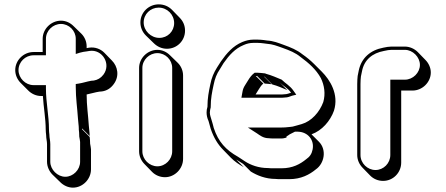

<svg xmlns="http://www.w3.org/2000/svg" viewBox="-20 -762 2048 882"><path d="M190 -167C190 -159 191 -150 192 -141V-140C192 -126 196 -113 196 -100V-19C196 3 206 25 221 40L257 75C272 90 293 100 315 100C360 100 398 61 398 16V-76C397 -84 396 -93 394 -102C394 -114 393 -124 392 -133L357 -168V-172L392 -137C392 -152 389 -168 388 -185C385 -233 378 -277 378 -328C399 -332 416 -338 436 -341L448 -342C470 -345 488 -356 502 -375C530 -412 521 -457 494 -484L459 -520C442 -537 417 -547 389 -543L378 -541V-549C378 -571 369 -592 354 -607L318 -642C303 -657 283 -667 260 -667C215 -667 176 -629 176 -584V-523H134C88 -523 50 -485 50 -440C50 -417 60 -396 75 -381L110 -346C125 -331 146 -321 169 -321H177C180 -270 190 -216 190 -167ZM344 -137V-135C346 -127 347 -116 348 -110V-19C348 18 316 50 280 50C244 50 211 17 211 -19V-100C211 -116 207 -129 207 -140V-142C206 -151 205 -160 205 -167C205 -232 191 -290 191 -356V-371H134C97 -371 65 -403 65 -440C65 -477 96 -508 134 -508H191V-584C191 -621 223 -652 260 -652C297 -652 328 -621 328 -584V-514L347 -520C358 -523 368 -525 379 -526L391 -528C450 -537 492 -468 455 -419C443 -403 428 -395 411 -392L399 -391C377 -387 361 -381 341 -378L328 -376V-363C328 -311 335 -266 338 -219C339 -201 342 -185 342 -172V-167C343 -159 344 -149 344 -137Z M625 -659C625 -636 634 -615 650 -599L686 -564C702 -548 723 -538 747 -538C793 -538 830 -575 830 -621C830 -645 821 -665 805 -681L770 -717C754 -733 733 -742 709 -742C663 -742 625 -705 625 -659ZM619 -450V-67C619 -44 629 -23 644 -8L679 28C694 43 715 52 738 52C783 52 821 13 821 -32V-415C821 -437 812 -458 797 -473L761 -508C746 -523 726 -533 703 -533C658 -533 619 -495 619 -450ZM634 -450C634 -487 666 -518 703 -518C740 -518 771 -487 771 -450V-67C771 -30 740 2 703 2C666 2 634 -30 634 -67ZM640 -659C640 -697 671 -727 709 -727C748 -727 780 -695 780 -656C780 -618 750 -588 712 -588C673 -588 640 -621 640 -659Z M1193 -410C1194 -410 1195 -410 1196 -409L1231 -374C1255 -368 1278 -357 1300 -348L1265 -383C1282 -366 1304 -356 1317 -336C1307 -333 1298 -329 1287 -329C1280 -328 1273 -328 1265 -328H1154L1169 -352C1174 -360 1182 -373 1190 -378L1155 -413H1161L1196 -378C1206 -378 1218 -376 1228 -375ZM1411 -145C1459 -162 1497 -206 1514 -253C1538 -329 1496 -395 1458 -433L1423 -468C1407 -484 1389 -499 1370 -512C1344 -533 1316 -544 1283 -556C1258 -565 1237 -574 1206 -576L1192 -578C1183 -579 1173 -580 1164 -580H1144C1127 -580 1110 -576 1093 -569C1050 -551 1021 -517 995 -480L977 -452C962 -428 952 -405 946 -374C939 -341 933 -311 933 -271C930 -262 929 -254 929 -245C929 -232 932 -219 938 -206C942 -193 945 -182 948 -170C962 -129 981 -98 1006 -73L1041 -37C1058 -20 1077 -7 1100 6L1065 -29L1083 -18C1088 -15 1092 -12 1097 -9L1132 26C1161 44 1200 60 1246 60C1255 61 1262 61 1267 61H1309C1363 61 1402 40 1431 16C1470 -11 1482 -74 1445 -111ZM1196 -425C1182 -426 1175 -428 1161 -428H1150C1137 -419 1127 -405 1121 -395L1106 -371C1099 -360 1096 -352 1094 -341L1089 -313H1265C1273 -313 1282 -313 1288 -314C1303 -314 1312 -319 1321 -322L1341 -327L1329 -344C1313 -368 1291 -379 1274 -396C1252 -405 1228 -416 1202 -423C1197 -426 1196 -425 1196 -425ZM1313 -179C1298 -177 1282 -176 1265 -176H1119L1161 -149C1173 -141 1189 -127 1215 -127C1223 -126 1228 -126 1232 -126H1273C1277 -126 1280 -126 1284 -127L1296 -130V-135C1302 -139 1306 -141 1311 -145L1400 -190ZM1212 10H1211C1168 10 1131 -4 1105 -21C1099 -25 1095 -28 1090 -31L1073 -42C1018 -73 983 -110 962 -174C959 -187 956 -197 952 -210C949 -222 944 -232 944 -245C944 -253 946 -261 948 -269V-271C948 -310 954 -338 961 -371C967 -401 975 -422 990 -444L1007 -472C1033 -509 1060 -539 1099 -555C1114 -562 1129 -565 1144 -565H1164C1173 -565 1181 -564 1190 -563L1205 -561C1234 -559 1252 -551 1278 -542C1311 -530 1337 -520 1361 -500C1399 -472 1432 -443 1454 -403C1470 -370 1476 -331 1465 -293C1448 -247 1411 -205 1366 -192L1345 -186L1245 -159L1349 -157C1394 -156 1425 -119 1416 -75C1412 -55 1403 -42 1387 -31C1359 -8 1324 11 1274 11H1232C1227 11 1220 11 1212 10Z M1823 -15V-346H1875C1920 -346 1959 -384 1959 -429C1959 -451 1949 -472 1934 -487L1899 -523C1884 -538 1862 -548 1840 -548H1778C1767 -548 1755 -546 1741 -543C1682 -532 1640 -496 1628 -438L1623 -413C1622 -403 1621 -391 1621 -376V-50C1621 -27 1631 -6 1646 9L1681 45C1696 60 1717 69 1740 69C1786 69 1823 31 1823 -15ZM1773 -50C1773 -12 1742 19 1705 19C1668 19 1636 -12 1636 -50V-376C1636 -390 1637 -403 1638 -411L1643 -435C1653 -487 1690 -518 1744 -528C1757 -531 1769 -533 1778 -533H1840C1876 -533 1909 -500 1909 -464C1909 -428 1877 -396 1840 -396H1773Z"/></svg>

Font: Blanket
Style: Poster
Weight: 900
Foundry: Cannot Into Space Fonts
Version: Version 0.9